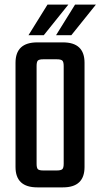

<svg xmlns="http://www.w3.org/2000/svg" viewBox="-20 -809 434 829"><path d="M141 -626H252Q345 -626 345 -538V-88Q345 0 252 0H141Q47 0 47 -88V-538Q47 -626 141 -626ZM255 -102V-524Q255 -542 249 -547.5Q243 -553 225 -553H167Q149 -553 143.5 -547.5Q138 -542 138 -524V-102Q138 -84 143.5 -78.5Q149 -73 167 -73H225Q243 -73 249 -78.5Q255 -84 255 -102ZM275 -789 169 -657H103L185 -789ZM288 -657H222L304 -789H394Z"/></svg>

Font: Teko Regular
Style: Regular
Weight: 400
Designer: Manushi Parikh, Jonny Pinhorn
Foundry: Indian Type Foundry
Version: Version 1.105;PS 1.0;hotconv 1.0.78;makeotf.lib2.5.61930; tt